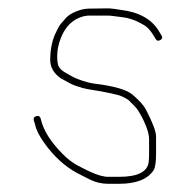

<svg xmlns="http://www.w3.org/2000/svg" viewBox="-20 -473 464 468"><path d="M370.9 -375.5C375.9 -378.5 376.7 -382.3 373.4 -387L367.4 -397C349.8 -426.4 318.6 -443.7 273.9 -449C268.2 -449.7 262.7 -450.5 257.4 -451.5C252.1 -452.5 244.3 -452.8 234.2 -452.5C224 -452.2 211.7 -452 197.4 -452C186.4 -452 174.9 -449.3 162.9 -444C153.9 -440 147.1 -435.7 142.4 -431C138.4 -426.3 134.4 -421.8 130.4 -417.5C126.4 -413.2 122.4 -406.7 118.4 -398C107.7 -378.2 102.4 -354.5 102.4 -327C102.4 -309 111.1 -294 128.4 -282C137.1 -277.3 143.7 -273.7 148.4 -271C153.1 -268.3 158.2 -266 163.9 -264C169.6 -262 175.4 -260.2 181.4 -258.5C187.4 -256.8 196.3 -255.1 208.1 -253.3C219.9 -251.6 232.3 -249.3 245.4 -246.5C250.1 -245.5 256.7 -244 265.4 -242C274.1 -240 283.4 -235.7 293.4 -229L306.4 -216C311.7 -210.7 315.6 -205.8 317.9 -201.5C320.2 -197.2 322.6 -193.2 324.9 -189.5C327.2 -185.8 330.9 -177.9 335.9 -165.7C340.9 -153.4 343.4 -142.6 343.4 -133V-99C343.4 -91 343.1 -84 342.4 -78C339.4 -54 315.4 -42 270.4 -42H243.4C232.3 -42 217.6 -46.2 199.4 -54.5C191.4 -58.2 181.4 -63.2 169.3 -69.6C157.2 -76 145.3 -85.1 133.4 -97C103.5 -126.9 85.5 -155.6 79.4 -183C78.1 -189 74.6 -191.3 68.9 -190C63.2 -188.7 61.1 -185 62.4 -179L65.4 -170C67.7 -157.5 75.2 -142.3 87.9 -124.5C111.2 -91.9 137.7 -67.6 167.4 -51.5C175.4 -47.2 186.2 -41.7 199.9 -35C213.6 -28.3 228.1 -25 243.4 -25H270.4C311.9 -25 339.9 -36 354.4 -58.1C358.4 -64.2 360.4 -77.8 360.4 -99V-140.5C360.4 -152.2 352.2 -174.1 335.7 -206C330.5 -216 319.7 -228 303.4 -242C289.1 -254.3 258.3 -263.3 210.9 -269C199.9 -270.3 186.4 -274 170.4 -280C165.1 -282 160.2 -284.2 155.9 -286.5C151.6 -288.8 145.7 -292.2 138.4 -296.5C131.1 -300.8 126.1 -305.5 123.4 -310.5C120.7 -315.5 119.4 -323.7 119.4 -335.2C119.4 -346.6 121.1 -357.9 124.4 -369C133.6 -399.8 149.7 -420 172.6 -429.5C181.4 -433.2 189.7 -435 197.4 -435H239.9C245.6 -435 250.7 -434.7 255.4 -434C260.1 -433.3 268.1 -432.3 279.5 -430.9C290.8 -429.6 302.6 -426.1 314.9 -420.5C318.6 -418.8 324.1 -415.8 331.6 -411.5C339 -407.2 346.3 -399.3 353.4 -388L359.4 -378C362.1 -373.3 365.9 -372.5 370.9 -375.5Z"/></svg>

Font: Proton
Style: BkExt
Weight: 500
Version: Version 1.017